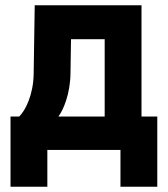

<svg xmlns="http://www.w3.org/2000/svg" viewBox="-20 -570 640 730"><path d="M20 140H160V0H438V140H578V-127H518V-550H112L108 -290C107 -209 76 -149 53 -127H20ZM202 -127C221 -152 247 -213 248 -291L250 -421H378V-127Z"/></svg>

Font: JetBrains Mono ExtraBold
Style: Regular
Weight: 800
Monospace: yes
Designer: Philipp Nurullin, Konstantin Bulenkov
Foundry: JetBrains
Version: Version 2.305